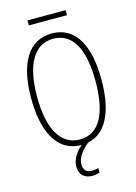

<svg xmlns="http://www.w3.org/2000/svg" viewBox="-152 -923 868 1221"><g transform="rotate(-15 281.5 -313.0)"><path d="M156 -811H407V-844H156ZM282 10H284C239 50 215 91 215 135C215 189 249 218 300 218C319 218 337 214 348 210V180C338 183 321 186 305 186C268 186 250 166 250 129C250 83 284 43 328 6C463 -22 513 -174 513 -359C513 -575 443 -724 283 -724C131 -724 50 -591 50 -359C50 -160 112 10 282 10ZM283 -26C154 -26 89 -153 89 -358C89 -562 152 -689 283 -689C410 -689 474 -570 474 -358C474 -148 412 -26 283 -26Z"/></g></svg>

Font: Noto Sans Mono SemiCondensed ExtraLight
Style: Regular
Weight: 200
Width: 4
Designer: Monotype Design Team
Foundry: Monotype Imaging Inc.
Version: Version 2.014